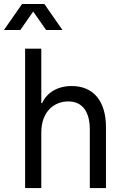

<svg xmlns="http://www.w3.org/2000/svg" viewBox="-62 -954 623 974"><path d="M65.4 0H147.5V-281.2C147.5 -389.6 213.9 -439.5 284.2 -439.5C354.5 -439.5 393.6 -389.6 393.6 -296.9V0H475.6V-308.6C475.6 -438.5 414.1 -517.6 301.8 -517.6C230 -517.6 175.8 -484.4 151.4 -430.7H147.5V-707H65.4ZM-42 -801.8H41L106.4 -895.5L171.9 -801.8H254.9L163.1 -933.6H49.8Z"/></svg>

Font: Wanted Sans
Style: Regular
Weight: 400
Designer: Original Design by Kil Hyung-jin and Kang Hanbin, Wanted Lab, Inc; Hangeul from Source Han Sans by Jang Soo-young and Ka
Foundry: Wanted Lab, Inc.
Version: Version 1.001;Glyphs 3.2 (3227)